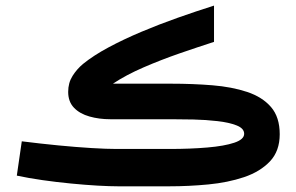

<svg xmlns="http://www.w3.org/2000/svg" viewBox="-20 -655 1041 675"><path d="M575.2 0H395Q366.7 0 323.2 -2.4Q279.8 -4.9 229.5 -9.8Q179.2 -14.6 129.6 -21.7Q80.1 -28.8 39.1 -37.6L56.6 -158.2Q122.6 -149.9 185.5 -143.8Q248.5 -137.7 301.8 -134.5Q355 -131.3 390.1 -131.3H574.7Q649.9 -131.3 709.5 -136.5Q769 -141.6 803.7 -153.3Q838.4 -165 838.4 -184.6Q838.4 -203.6 811.8 -214.1Q785.2 -224.6 744.4 -229.2Q703.6 -233.9 659.9 -234.9Q616.2 -235.8 581.5 -235.8H367.7Q328.6 -235.8 294.7 -245.4Q260.7 -254.9 240.2 -276.1Q219.7 -297.4 219.7 -332Q219.7 -363.8 235.1 -388.2Q250.5 -412.6 272.5 -430.7Q308.6 -460 361.3 -488.3Q414.1 -516.6 476.6 -543Q539.1 -569.3 604.7 -592.5Q670.4 -615.7 732.4 -635.3V-507.8Q676.3 -489.7 611.3 -467.3Q546.4 -444.8 484.9 -418.2Q423.3 -391.6 377 -360.8H581.1Q657.7 -360.8 726.6 -355.2Q795.4 -349.6 848.9 -331.8Q902.3 -314 932.9 -278.6Q963.4 -243.2 963.4 -183.1Q963.4 -124 929 -87.6Q894.5 -51.3 837.9 -32.2Q781.2 -13.2 712.6 -6.6Q644 0 575.2 0Z"/></svg>

Font: Vazirmatn UI
Style: Bold
Weight: 700
Designer: Saber Rastikerdar
Foundry: Saber Rastikerdar
Version: Version 33.003